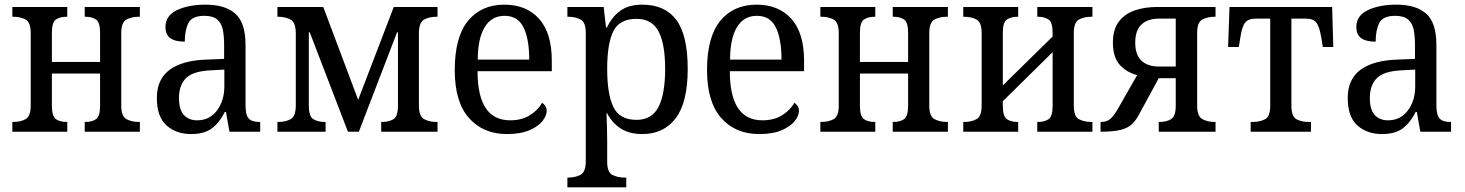

<svg xmlns="http://www.w3.org/2000/svg" viewBox="-20 -566 6296 825"><path d="M33 0V-42H37Q68 -42 90 -54Q112 -66 112 -112V-424Q112 -470 90 -482Q68 -494 37 -494H33V-536H269V-494H266Q239 -494 221 -482.5Q203 -471 203 -425V-300H410V-425Q410 -471 392 -482.5Q374 -494 348 -494H344V-536H581V-494H576Q546 -494 523.5 -482Q501 -470 501 -424V-112Q501 -66 523.5 -54Q546 -42 576 -42H581V0H344V-42H348Q374 -42 392 -53.5Q410 -65 410 -111V-250H203V-111Q203 -65 221 -53.5Q239 -42 266 -42H269V0Z M801 10Q737 10 695.5 -27Q654 -64 654 -145Q654 -226 709.5 -266.5Q765 -307 869 -310L943 -313V-373Q943 -410 937.5 -438Q932 -466 913.5 -482Q895 -498 858 -498Q805 -498 789.5 -467Q774 -436 774 -387Q733 -387 712 -402Q691 -417 691 -450Q691 -499 740.5 -522.5Q790 -546 863 -546Q948 -546 991.5 -507Q1035 -468 1035 -373V-114Q1035 -72 1048.5 -57Q1062 -42 1094 -42H1098V0H966L951 -85H946Q923 -39 890.5 -14.5Q858 10 801 10ZM827 -49Q881 -49 912.5 -91.5Q944 -134 944 -195V-267L889 -264Q811 -261 780 -231Q749 -201 749 -145Q749 -95 770 -72Q791 -49 827 -49Z M1172 0V-42H1176Q1207 -42 1229 -54Q1251 -66 1251 -114V-422Q1251 -469 1229 -481.5Q1207 -494 1176 -494H1172V-536H1369L1519 -137L1672 -536H1860V-494H1855Q1825 -494 1802.5 -482Q1780 -470 1780 -422V-114Q1780 -66 1802.5 -54Q1825 -42 1855 -42H1860V0H1618V-42H1622Q1650 -42 1670 -53.5Q1690 -65 1690 -112V-427H1686L1522 0H1475L1311 -427H1307V-112Q1307 -65 1327 -53.5Q1347 -42 1375 -42H1379V0Z M2158 10Q2056 10 1995 -59Q1934 -128 1934 -265Q1934 -407 1991 -476.5Q2048 -546 2147 -546Q2242 -546 2296.5 -485Q2351 -424 2351 -305V-260H2032Q2032 -49 2172 -49Q2222 -49 2257 -71Q2292 -93 2309 -124Q2317 -120 2323 -111Q2329 -102 2329 -89Q2329 -69 2311 -46Q2293 -23 2255 -6.5Q2217 10 2158 10ZM2254 -310Q2254 -399 2229.5 -448.5Q2205 -498 2148 -498Q2092 -498 2062.5 -449Q2033 -400 2033 -310Z M2418 239V197H2422Q2452 197 2474.5 185Q2497 173 2497 127V-425Q2497 -470 2475 -482Q2453 -494 2422 -494H2418V-536H2574L2584 -448H2588Q2609 -493 2645 -519.5Q2681 -546 2740 -546Q2837 -546 2886 -480.5Q2935 -415 2935 -270Q2935 -126 2883.5 -58Q2832 10 2740 10Q2683 10 2646 -14.5Q2609 -39 2589 -79H2586Q2587 -53 2588 -21.5Q2589 10 2589 34V129Q2589 174 2611.5 185.5Q2634 197 2663 197H2671V239ZM2715 -51Q2781 -51 2809.5 -106.5Q2838 -162 2838 -270Q2838 -378 2809.5 -431.5Q2781 -485 2715 -485Q2642 -485 2615.5 -432Q2589 -379 2589 -270Q2589 -162 2615.5 -106.5Q2642 -51 2715 -51Z M3242 10Q3140 10 3079 -59Q3018 -128 3018 -265Q3018 -407 3075 -476.5Q3132 -546 3231 -546Q3326 -546 3380.5 -485Q3435 -424 3435 -305V-260H3116Q3116 -49 3256 -49Q3306 -49 3341 -71Q3376 -93 3393 -124Q3401 -120 3407 -111Q3413 -102 3413 -89Q3413 -69 3395 -46Q3377 -23 3339 -6.5Q3301 10 3242 10ZM3338 -310Q3338 -399 3313.5 -448.5Q3289 -498 3232 -498Q3176 -498 3146.5 -449Q3117 -400 3117 -310Z M3505 0V-42H3509Q3540 -42 3562 -54Q3584 -66 3584 -112V-424Q3584 -470 3562 -482Q3540 -494 3509 -494H3505V-536H3741V-494H3738Q3711 -494 3693 -482.5Q3675 -471 3675 -425V-300H3882V-425Q3882 -471 3864 -482.5Q3846 -494 3820 -494H3816V-536H4053V-494H4048Q4018 -494 3995.5 -482Q3973 -470 3973 -424V-112Q3973 -66 3995.5 -54Q4018 -42 4048 -42H4053V0H3816V-42H3820Q3846 -42 3864 -53.5Q3882 -65 3882 -111V-250H3675V-111Q3675 -65 3693 -53.5Q3711 -42 3738 -42H3741V0Z M4119 0V-42H4123Q4154 -42 4176 -54Q4198 -66 4198 -112V-424Q4198 -470 4176 -482Q4154 -494 4123 -494H4119V-536H4355V-494H4352Q4325 -494 4307 -482.5Q4289 -471 4289 -425V-199L4503 -409V-425Q4503 -471 4485 -482.5Q4467 -494 4441 -494H4437V-536H4674V-494H4669Q4638 -494 4616 -482Q4594 -470 4594 -424V-112Q4594 -66 4616 -54Q4638 -42 4669 -42H4674V0H4437V-42H4441Q4467 -42 4485 -53.5Q4503 -65 4503 -111V-342L4289 -131V-111Q4289 -65 4307 -53.5Q4325 -42 4352 -42H4355V0Z M4709 0V-42H4712Q4737 -42 4752.5 -56.5Q4768 -71 4785 -101L4866 -243Q4819 -256 4790.5 -288.5Q4762 -321 4762 -383Q4762 -439 4787 -472.5Q4812 -506 4855 -521Q4898 -536 4951 -536H5203V-494H5199Q5168 -494 5146 -482Q5124 -470 5124 -424V-112Q5124 -67 5146 -54.5Q5168 -42 5199 -42H5203V0H4959V-42H4963Q4992 -42 5012 -54Q5032 -66 5032 -111V-230H4959L4878 -81Q4863 -51 4845 -33.5Q4827 -16 4795.5 -8Q4764 0 4709 0ZM4961 -280H5032V-486H4961Q4912 -486 4885 -461Q4858 -436 4858 -383Q4858 -330 4885 -305Q4912 -280 4961 -280Z M5354 0V-42H5363Q5393 -42 5415.5 -53.5Q5438 -65 5438 -112V-486H5376Q5343 -486 5329.5 -468Q5316 -450 5309 -401L5303 -364H5257L5263 -536H5704L5709 -364H5664L5658 -401Q5650 -450 5637 -468Q5624 -486 5591 -486H5529V-112Q5529 -65 5551 -53.5Q5573 -42 5604 -42H5613V0Z M5918 10Q5854 10 5812.5 -27Q5771 -64 5771 -145Q5771 -226 5826.5 -266.5Q5882 -307 5986 -310L6060 -313V-373Q6060 -410 6054.5 -438Q6049 -466 6030.5 -482Q6012 -498 5975 -498Q5922 -498 5906.5 -467Q5891 -436 5891 -387Q5850 -387 5829 -402Q5808 -417 5808 -450Q5808 -499 5857.5 -522.5Q5907 -546 5980 -546Q6065 -546 6108.5 -507Q6152 -468 6152 -373V-114Q6152 -72 6165.5 -57Q6179 -42 6211 -42H6215V0H6083L6068 -85H6063Q6040 -39 6007.5 -14.5Q5975 10 5918 10ZM5944 -49Q5998 -49 6029.5 -91.5Q6061 -134 6061 -195V-267L6006 -264Q5928 -261 5897 -231Q5866 -201 5866 -145Q5866 -95 5887 -72Q5908 -49 5944 -49Z"/></svg>

Font: Noto Serif SemiCondensed
Style: Regular
Weight: 400
Width: 4
Designer: Monotype Design Team
Foundry: Monotype Imaging Inc.
Version: Version 2.013